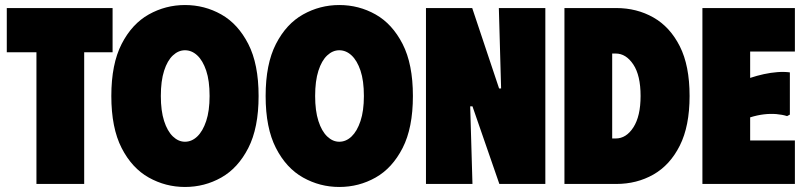

<svg xmlns="http://www.w3.org/2000/svg" viewBox="-20 -732 3204 764"><path d="M428 -700V-524H315V0H125V-524H7V-700Z M423 -350Q423 -477 464 -557Q505 -637 572 -674.5Q639 -712 716 -712Q794 -712 860.5 -674.5Q927 -637 968 -557Q1009 -477 1009 -350Q1009 -223 968 -143Q927 -63 860.5 -25.5Q794 12 716 12Q639 12 572 -25.5Q505 -63 464 -143Q423 -223 423 -350ZM620 -350Q620 -291 633 -250.5Q646 -210 668 -189Q690 -168 716 -168Q743 -168 765 -189Q787 -210 800.5 -250.5Q814 -291 814 -350Q814 -411 800.5 -451Q787 -491 765 -511.5Q743 -532 716 -532Q690 -532 668 -511.5Q646 -491 633 -450.5Q620 -410 620 -350Z M1037 -350Q1037 -477 1078 -557Q1119 -637 1186 -674.5Q1253 -712 1330 -712Q1408 -712 1474.5 -674.5Q1541 -637 1582 -557Q1623 -477 1623 -350Q1623 -223 1582 -143Q1541 -63 1474.5 -25.5Q1408 12 1330 12Q1253 12 1186 -25.5Q1119 -63 1078 -143Q1037 -223 1037 -350ZM1234 -350Q1234 -291 1247 -250.5Q1260 -210 1282 -189Q1304 -168 1330 -168Q1357 -168 1379 -189Q1401 -210 1414.5 -250.5Q1428 -291 1428 -350Q1428 -411 1414.5 -451Q1401 -491 1379 -511.5Q1357 -532 1330 -532Q1304 -532 1282 -511.5Q1260 -491 1247 -450.5Q1234 -410 1234 -350Z M1965 -700H2150V0H1967L1860 -309H1851L1860 0H1675V-700H1859L1966 -380H1974Z M2432 -700H2226V0H2432Q2514 0 2580 -37.5Q2646 -75 2685 -152.5Q2724 -230 2724 -350Q2724 -471 2685 -548Q2646 -625 2580 -662.5Q2514 -700 2432 -700ZM2430 -181H2416V-519H2430Q2471 -519 2500 -475.5Q2529 -432 2529 -350Q2529 -270 2500.5 -225.5Q2472 -181 2430 -181Z M3143 -700V-527H2965V-422Q2992 -431 3019.5 -437Q3047 -443 3073.5 -445Q3100 -447 3123 -444V-276L3112 -270Q3093 -276 3069.5 -278Q3046 -280 3020 -277Q2994 -274 2965 -265V-173H3143V0H2775V-700Z"/></svg>

Font: Phudu Light Black
Style: Regular
Weight: 900
Version: Version 1.005;gftools[0.9.23]